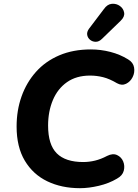

<svg xmlns="http://www.w3.org/2000/svg" viewBox="-20 -975 724 1006"><path d="M399 11Q303 11 228 -25Q153 -61 110 -133Q67 -205 67 -312Q67 -397 93 -470Q119 -543 168.5 -598.5Q218 -654 290.5 -685Q363 -716 456 -716Q508 -716 558.5 -703Q609 -690 651 -664Q678 -648 682.5 -621.5Q687 -595 675 -571Q663 -547 640.5 -536Q618 -525 593 -539Q554 -562 520.5 -570.5Q487 -579 452 -579Q380 -579 331 -544.5Q282 -510 257 -450.5Q232 -391 232 -317Q232 -217 277.5 -171.5Q323 -126 416 -126Q447 -126 478 -133.5Q509 -141 541 -158Q571 -173 593.5 -162.5Q616 -152 625.5 -129Q635 -106 628.5 -80.5Q622 -55 593 -39Q551 -14 498 -1.5Q445 11 399 11ZM515 -772Q499 -756 482 -756Q465 -756 452.5 -766Q440 -776 437 -791.5Q434 -807 446 -824L524 -927Q542 -953 566 -955Q590 -957 608.5 -943.5Q627 -930 630.5 -908.5Q634 -887 612 -866Z"/></svg>

Font: Nunito ExtraBold
Style: Italic
Weight: 800
Italic angle: -9°
Designer: Vernon Adams
Foundry: Vernon Adams
Version: Version 3.601; ttfautohint (v1.8.2.53-6de2)